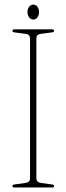

<svg xmlns="http://www.w3.org/2000/svg" viewBox="-20 -830 294 850"><path d="M141 -40.5Q141 -22.5 162.5 -20L209.5 -13.5Q219.5 -12.5 219.5 -6.5Q219.5 0 211 0H43.5Q35 0 35 -6.5Q35 -12.5 44.5 -13.5L91.5 -20Q113 -22.5 113 -40.5V-660.5Q113 -677.5 94 -680L44.5 -686.5Q35 -687.5 35 -694Q35 -700 43.5 -700H211Q219.5 -700 219.5 -694Q219.5 -687.5 209.5 -686.5L160 -680Q141 -677.5 141 -660.5ZM127.5 -743.5Q116 -743.5 108.8 -753.5Q101.5 -763.5 101.5 -776.5Q101.5 -790 108.8 -799.8Q116 -809.5 127.5 -809.5Q138.5 -809.5 145.8 -799.8Q153 -790 153 -776.5Q153 -763 145.8 -753.2Q138.5 -743.5 127.5 -743.5Z"/></svg>

Font: Fraunces 144pt Soft Thin
Style: Regular
Weight: 100
Version: Version 1.000;[0bf87f6ff]